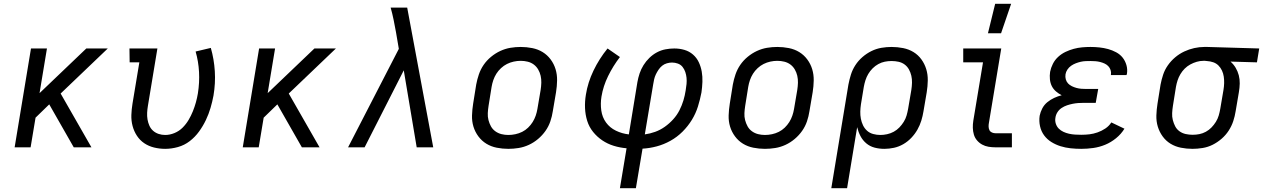

<svg xmlns="http://www.w3.org/2000/svg" viewBox="-20 -775 6644 1010"><path d="M57 0 143 -520H227L188 -285L434 -520H547L299 -283L461 0H368L239 -226L167 -156L141 0Z M849 8Q819 8 790.5 1Q762 -6 739 -21.5Q716 -37 700.5 -60.5Q685 -84 677.5 -112Q670 -140 671 -170Q672 -200 677 -230L713 -447H662L661 -520H808L758 -218Q755 -200 754 -182Q753 -164 756 -146.5Q759 -129 766 -113.5Q773 -98 785.5 -87Q798 -76 814.5 -70.5Q831 -65 849 -65Q873 -65 897.5 -75Q922 -85 940.5 -103.5Q959 -122 972 -144Q985 -166 994.5 -189.5Q1004 -213 1010.5 -236.5Q1017 -260 1021 -284Q1030 -341 1027 -396.5Q1024 -452 1009 -504L1089 -523Q1106 -464 1110 -400.5Q1114 -337 1103 -272Q1097 -240 1087.5 -207.5Q1078 -175 1063 -143.5Q1048 -112 1027 -83Q1006 -54 978 -32.5Q950 -11 916 -1.5Q882 8 849 8Z M1257 0 1343 -520H1427L1388 -285L1634 -520H1747L1499 -283L1661 0H1568L1439 -226L1367 -156L1341 0Z M1811 0 2078 -518 2063 -606Q2057 -639 2050.5 -671Q2044 -703 2035 -735H2122L2259 0H2172L2104 -405L1898 0Z M2654 8Q2623 8 2593 2Q2563 -4 2538.5 -19Q2514 -34 2496.5 -57.5Q2479 -81 2470.5 -109Q2462 -137 2463 -168Q2464 -199 2469 -230L2485 -330Q2490 -357 2499 -383.5Q2508 -410 2524 -433.5Q2540 -457 2563 -476Q2586 -495 2612 -507Q2638 -519 2665 -523.5Q2692 -528 2719 -528Q2750 -528 2780 -522Q2810 -516 2834.5 -501Q2859 -486 2876.5 -462.5Q2894 -439 2902.5 -411Q2911 -383 2910.5 -352Q2910 -321 2905 -290L2888 -190Q2884 -163 2875 -136.5Q2866 -110 2849.5 -86.5Q2833 -63 2810.5 -44Q2788 -25 2762 -13Q2736 -1 2708.5 3.5Q2681 8 2654 8ZM2654 -65Q2672 -65 2691 -69Q2710 -73 2727 -81.5Q2744 -90 2758 -103.5Q2772 -117 2782 -133Q2792 -149 2798 -166.5Q2804 -184 2807 -202L2824 -302Q2827 -321 2827.5 -340Q2828 -359 2824 -376.5Q2820 -394 2811 -409.5Q2802 -425 2788 -435.5Q2774 -446 2756 -450.5Q2738 -455 2719 -455Q2701 -455 2682.5 -451Q2664 -447 2647 -438.5Q2630 -430 2615.5 -416.5Q2601 -403 2591 -387Q2581 -371 2575 -353.5Q2569 -336 2566 -318L2550 -218Q2547 -199 2546 -180Q2545 -161 2549.5 -143.5Q2554 -126 2562.5 -110.5Q2571 -95 2585.5 -84.5Q2600 -74 2617.5 -69.5Q2635 -65 2654 -65Z M3241 215 3276 5Q3241 2 3208.5 -8Q3176 -18 3148.5 -36.5Q3121 -55 3100 -81Q3079 -107 3069 -139Q3059 -171 3057.5 -206Q3056 -241 3062 -277Q3072 -341 3102 -403.5Q3132 -466 3176 -520L3241 -475Q3205 -428 3179 -375Q3153 -322 3144 -267Q3138 -230 3143 -194Q3148 -158 3168 -130.5Q3188 -103 3220 -87.5Q3252 -72 3288 -68L3333 -343Q3337 -366 3344.5 -388.5Q3352 -411 3365 -432Q3378 -453 3396 -470.5Q3414 -488 3435.5 -499.5Q3457 -511 3480.5 -515.5Q3504 -520 3527 -520Q3555 -520 3580.5 -512.5Q3606 -505 3625.5 -488Q3645 -471 3656 -447.5Q3667 -424 3671.5 -398Q3676 -372 3675 -344.5Q3674 -317 3670 -289Q3663 -252 3651.5 -215Q3640 -178 3619.5 -144.5Q3599 -111 3570.5 -82.5Q3542 -54 3507 -34.5Q3472 -15 3434.5 -5Q3397 5 3360 7L3325 215ZM3372 -68Q3400 -72 3426.5 -81.5Q3453 -91 3477 -108Q3501 -125 3521 -147Q3541 -169 3554 -194.5Q3567 -220 3575 -246.5Q3583 -273 3587 -300Q3590 -317 3591.5 -333.5Q3593 -350 3591.5 -365.5Q3590 -381 3585 -396Q3580 -411 3570.5 -423Q3561 -435 3546 -440.5Q3531 -446 3515 -446Q3502 -446 3488 -442Q3474 -438 3463 -429Q3452 -420 3444 -408Q3436 -396 3430 -383.5Q3424 -371 3421 -357.5Q3418 -344 3416 -331Z M4004 8Q3973 8 3943 2Q3913 -4 3888.5 -19Q3864 -34 3846.5 -57.5Q3829 -81 3820.5 -109Q3812 -137 3813 -168Q3814 -199 3819 -230L3835 -330Q3840 -357 3849 -383.5Q3858 -410 3874 -433.5Q3890 -457 3913 -476Q3936 -495 3962 -507Q3988 -519 4015 -523.5Q4042 -528 4069 -528Q4100 -528 4130 -522Q4160 -516 4184.5 -501Q4209 -486 4226.5 -462.5Q4244 -439 4252.5 -411Q4261 -383 4260.5 -352Q4260 -321 4255 -290L4238 -190Q4234 -163 4225 -136.5Q4216 -110 4199.5 -86.5Q4183 -63 4160.5 -44Q4138 -25 4112 -13Q4086 -1 4058.5 3.5Q4031 8 4004 8ZM4004 -65Q4022 -65 4041 -69Q4060 -73 4077 -81.5Q4094 -90 4108 -103.5Q4122 -117 4132 -133Q4142 -149 4148 -166.5Q4154 -184 4157 -202L4174 -302Q4177 -321 4177.5 -340Q4178 -359 4174 -376.5Q4170 -394 4161 -409.5Q4152 -425 4138 -435.5Q4124 -446 4106 -450.5Q4088 -455 4069 -455Q4051 -455 4032.5 -451Q4014 -447 3997 -438.5Q3980 -430 3965.5 -416.5Q3951 -403 3941 -387Q3931 -371 3925 -353.5Q3919 -336 3916 -318L3900 -218Q3897 -199 3896 -180Q3895 -161 3899.5 -143.5Q3904 -126 3912.5 -110.5Q3921 -95 3935.5 -84.5Q3950 -74 3967.5 -69.5Q3985 -65 4004 -65Z M4353 215 4443 -330Q4448 -356 4456 -382Q4464 -408 4479.5 -432Q4495 -456 4517 -475Q4539 -494 4564.5 -506.5Q4590 -519 4617 -523.5Q4644 -528 4670 -528Q4701 -528 4731 -522Q4761 -516 4785.5 -501Q4810 -486 4827 -462.5Q4844 -439 4852.5 -411Q4861 -383 4860.5 -352Q4860 -321 4855 -290L4838 -190Q4834 -165 4826.5 -140.5Q4819 -116 4806 -93Q4793 -70 4774 -50Q4755 -30 4731.5 -16.5Q4708 -3 4682.5 2.5Q4657 8 4632 8Q4605 8 4580.5 1.5Q4556 -5 4537 -21Q4518 -37 4506.5 -59Q4495 -81 4489 -106L4436 215ZM4611 -65Q4628 -65 4646.5 -69Q4665 -73 4681.5 -82Q4698 -91 4711 -104.5Q4724 -118 4734 -134Q4744 -150 4749 -167.5Q4754 -185 4757 -202L4774 -302Q4777 -321 4777.5 -340Q4778 -359 4774 -376.5Q4770 -394 4761.5 -409.5Q4753 -425 4739 -435.5Q4725 -446 4707 -450Q4689 -454 4670 -454Q4652 -454 4634.5 -450.5Q4617 -447 4600.5 -438Q4584 -429 4570.5 -415.5Q4557 -402 4547.5 -386Q4538 -370 4532.5 -352.5Q4527 -335 4524 -318L4509 -227Q4506 -207 4505.5 -188Q4505 -169 4508.5 -150.5Q4512 -132 4520 -115.5Q4528 -99 4541.5 -87Q4555 -75 4573.5 -70Q4592 -65 4611 -65Z M5217 0Q5198 0 5180 -3Q5162 -6 5146.5 -14.5Q5131 -23 5119.5 -36.5Q5108 -50 5103 -67Q5098 -84 5097.5 -102.5Q5097 -121 5100 -140L5151 -447H5047V-520H5247L5182 -128Q5180 -118 5180.5 -108Q5181 -98 5185 -90Q5189 -82 5198 -78Q5207 -74 5217 -74H5303V0ZM5177 -600 5215 -755H5299L5246 -600Z M5668 8Q5639 8 5611.5 5Q5584 2 5558.5 -6Q5533 -14 5510.5 -28Q5488 -42 5472.5 -63Q5457 -84 5451 -111Q5445 -138 5449 -166Q5453 -186 5463 -205Q5473 -224 5489.5 -237.5Q5506 -251 5525.5 -260Q5545 -269 5565 -274Q5549 -282 5535 -294Q5521 -306 5513 -322Q5505 -338 5503 -357.5Q5501 -377 5504 -397Q5508 -418 5518.5 -439Q5529 -460 5546.5 -476Q5564 -492 5585 -502Q5606 -512 5628 -518Q5650 -524 5672.5 -526Q5695 -528 5716 -528Q5740 -528 5763.5 -525.5Q5787 -523 5809 -517Q5831 -511 5851.5 -500Q5872 -489 5885.5 -472Q5899 -455 5905.5 -432.5Q5912 -410 5908 -386Q5907 -384 5906.5 -382.5Q5906 -381 5906 -380H5824V-383Q5826 -395 5822 -407Q5818 -419 5809.5 -427.5Q5801 -436 5790 -441Q5779 -446 5767 -449Q5755 -452 5742.5 -453Q5730 -454 5717 -454Q5704 -454 5691 -453.5Q5678 -453 5665 -450Q5652 -447 5639 -442Q5626 -437 5614.5 -429Q5603 -421 5595 -409Q5587 -397 5585 -384Q5583 -370 5586.5 -357.5Q5590 -345 5598.5 -336Q5607 -327 5618.5 -321.5Q5630 -316 5642.5 -312.5Q5655 -309 5668.5 -308Q5682 -307 5695 -307H5757L5744 -234H5682Q5667 -234 5652.5 -233Q5638 -232 5623 -229Q5608 -226 5593 -221Q5578 -216 5564.5 -207Q5551 -198 5542.5 -184.5Q5534 -171 5532 -156Q5529 -140 5534 -124.5Q5539 -109 5549.5 -98.5Q5560 -88 5574 -81.5Q5588 -75 5603.5 -71.5Q5619 -68 5635.5 -67Q5652 -66 5668 -66Q5690 -66 5711 -68.5Q5732 -71 5753.5 -78.5Q5775 -86 5794.5 -99Q5814 -112 5826 -131L5895 -98Q5878 -70 5851 -48Q5824 -26 5793.5 -13.5Q5763 -1 5731 3.5Q5699 8 5668 8Z M6253 8Q6222 8 6192 2Q6162 -4 6137.5 -19Q6113 -34 6096 -57.5Q6079 -81 6070.5 -109Q6062 -137 6063 -168Q6064 -199 6069 -230L6085 -330Q6090 -356 6098.5 -382Q6107 -408 6123.5 -431.5Q6140 -455 6162 -473.5Q6184 -492 6209.5 -504Q6235 -516 6262 -522Q6289 -528 6315 -528H6331L6604 -520L6592 -447L6453 -451Q6469 -437 6480 -418.5Q6491 -400 6496.5 -379Q6502 -358 6501.5 -335.5Q6501 -313 6497 -290L6480 -190Q6476 -164 6467.5 -138Q6459 -112 6443.5 -88Q6428 -64 6406 -45Q6384 -26 6359 -13.5Q6334 -1 6306.5 3.5Q6279 8 6253 8ZM6254 -66Q6272 -66 6289.5 -69.5Q6307 -73 6323.5 -82Q6340 -91 6353 -104.5Q6366 -118 6376 -134Q6386 -150 6391 -167.5Q6396 -185 6399 -202L6416 -302Q6419 -320 6419.5 -337.5Q6420 -355 6417.5 -372Q6415 -389 6408 -404Q6401 -419 6389.5 -430.5Q6378 -442 6362 -447.5Q6346 -453 6328 -454L6319 -455H6310Q6293 -455 6275.5 -450Q6258 -445 6241.5 -436Q6225 -427 6212 -414Q6199 -401 6189.5 -385Q6180 -369 6174.5 -352Q6169 -335 6166 -318L6150 -218Q6147 -199 6146 -180Q6145 -161 6149.5 -143.5Q6154 -126 6162 -110.5Q6170 -95 6184.5 -84.5Q6199 -74 6217 -70Q6235 -66 6254 -66Z"/></svg>

Font: Iosevka Etoile
Style: Italic
Weight: 400
Italic angle: -9°
Designer: Belleve Invis
Foundry: Belleve Invis
Version: Version 22.1.2; ttfautohint (v1.8.4)